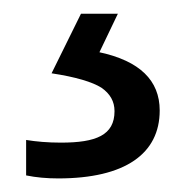

<svg xmlns="http://www.w3.org/2000/svg" viewBox="-20 -20 267 280"><path d="M212.9 141.1C212.9 97.2 183.6 68.8 125 56.2L151.9 0H98.1L55.2 86.9C90.8 92.3 114.7 99.6 127.9 107.9C140.6 116.7 147 127.9 147 142.1C147 177.2 120.1 188 68.8 188C49.8 188 32.7 186.5 18.1 184.1V235.8C32.7 238.8 48.3 240.2 64.9 240.2C162.6 240.2 212.9 204.1 212.9 141.1Z"/></svg>

Font: Open Sans
Style: Regular
Weight: 400
Foundry: Ascender Corporation
Version: Version 1.100;PS 001.100;hotconv 1.0.88;makeotf.lib2.5.64775